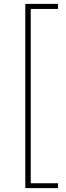

<svg xmlns="http://www.w3.org/2000/svg" viewBox="-20 -800 339 987"><path d="M110 167H278V142H138V-754H278V-780H110Z"/></svg>

Font: Noto Sans JP Thin
Style: Regular
Weight: 100
Designer: Ryoko NISHIZUKA 西塚涼子 (kana, bopomofo & ideographs); Paul D. Hunt (Latin, Greek & Cyrillic); Sandoll Communications 산돌커뮤니
Foundry: Adobe
Version: Version 2.004;hotconv 1.0.118;makeotfexe 2.5.65603